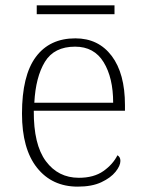

<svg xmlns="http://www.w3.org/2000/svg" viewBox="-20 -686 539 716"><path d="M270 10Q174 10 118 -60.5Q62 -131 62 -262Q62 -404 113.5 -473.5Q165 -543 261 -543Q347 -543 396.5 -477.5Q446 -412 446 -294V-273H106Q105 -147 151 -85Q197 -23 274 -23Q330 -23 365.5 -48Q401 -73 418 -107Q423 -104 426 -99Q429 -94 429 -86Q429 -68 411 -45.5Q393 -23 358 -6.5Q323 10 270 10ZM402 -303Q402 -396 366.5 -454Q331 -512 260 -512Q182 -512 147.5 -455.5Q113 -399 108 -303ZM117 -633V-666H407V-633Z"/></svg>

Font: Noto Serif Hentaigana ExtraLight
Style: Regular
Weight: 200
Designer: Kazuhiro Yamada
Foundry: nipponia
Version: Version 1.000